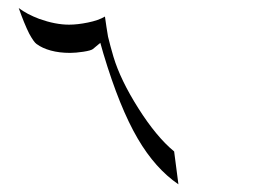

<svg xmlns="http://www.w3.org/2000/svg" viewBox="-20 -492 662 485"><path d="M419.9 -109.4 430.7 -26.4Q372.1 -66.4 328.1 -141.6Q282.2 -219.7 241.2 -356.4L233.4 -383.8L214.8 -368.2Q210 -364.3 190.4 -361.3Q170.9 -358.4 157.2 -358.4Q129.9 -358.4 108.4 -364.3Q86.9 -370.1 72.3 -380.9Q65.4 -385.7 53.7 -407.2Q41 -432.6 27.3 -471.7Q47.9 -456.1 79.1 -444.3Q120.1 -429.7 154.3 -429.7Q175.8 -429.7 202.1 -435.1Q228.5 -440.4 245.1 -450.2Q249 -421.9 252.9 -399.4Q258.8 -375 266.6 -348.6Q284.2 -290 329.6 -218.3Q375 -146.5 419.9 -109.4Z"/></svg>

Font: Thabit-Oblique
Style: Oblique
Weight: 500
Designer: Regenerated by Nadim Shaikli
Foundry: MAK Alagha
Version: 0.01